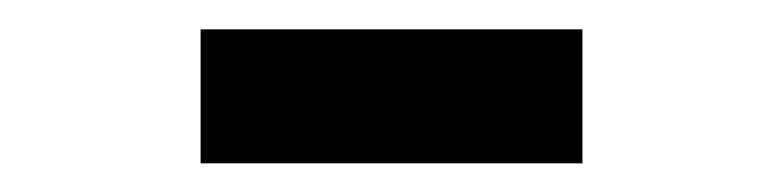

<svg xmlns="http://www.w3.org/2000/svg" viewBox="-20 -954 546 134"><path d="M120 -933.5V-840H386.5V-933.5Z"/></svg>

Font: Hauora
Style: Bold
Weight: 700
Designer: Wayne Shih
Foundry: WCYS
Version: Version 1.001;hotconv 1.0.109;makeotfexe 2.5.65596